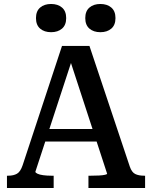

<svg xmlns="http://www.w3.org/2000/svg" viewBox="-20 -946 765 966"><path d="M196 -297H478L487 -234H185ZM324 -669 343 -647 158 -82Q158 -77 168.5 -72Q179 -67 197.5 -64.5Q216 -62 238 -62H250V0H15V-62H21Q48 -62 65.5 -72Q83 -82 94 -115L292 -715H430L633 -108Q643 -79 660.5 -70.5Q678 -62 705 -62H710V0H425V-62H438Q460 -62 478.5 -63Q497 -64 508 -66.5Q519 -69 519 -72ZM313 -855Q313 -820 292 -802Q271 -784 237 -784Q203 -784 182 -802Q161 -820 161 -855Q161 -890 182 -908Q203 -926 237 -926Q271 -926 292 -908Q313 -890 313 -855ZM561 -855Q561 -820 540 -802Q519 -784 485 -784Q451 -784 430 -802Q409 -820 409 -855Q409 -890 430 -908Q451 -926 485 -926Q519 -926 540 -908Q561 -890 561 -855Z"/></svg>

Font: Roboto Serif Medium
Style: Regular
Weight: 500
Designer: Greg Gazdowicz
Foundry: Commercial Type
Version: Version 1.008